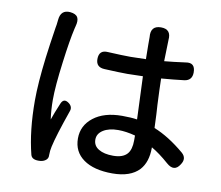

<svg xmlns="http://www.w3.org/2000/svg" viewBox="-84 -866 1149 996"><g transform="rotate(10 490.0 -368.0)"><path d="M138 4Q107 -118 107 -277Q107 -368 124 -506Q132 -570 147 -667Q149 -679 150 -684Q151 -692 153 -710Q158 -764 208 -760Q239 -757 248 -740Q257 -724 248 -692Q248 -691 247 -688Q246 -682 245 -680Q230 -615 215 -498Q198 -369 198 -296Q198 -243 205 -194Q216 -227 240 -284Q254 -317 284 -293Q304 -276 295 -253Q247 -116 234 -56Q229 -34 229 -12Q229 -11 229 -10Q230 6 218.5 15.5Q207 25 190 27Q145 31 138 4ZM568 26Q470 26 415.5 -13Q361 -52 361 -122Q361 -190 416 -233Q472 -277 567 -277Q615 -277 646 -272Q646 -280 645 -298Q639 -433 637 -498Q583 -496 555 -496Q514 -496 434 -500Q389 -502 389 -545Q389 -594 437 -590Q515 -586 556 -586Q583 -586 637 -588Q637 -616 636 -663Q636 -692 636 -702Q636 -703 636 -704Q630 -764 686 -764Q741 -764 735 -706Q735 -705 735 -704Q734 -675 732 -594Q777 -598 843 -607Q893 -616 893 -563Q893 -521 853 -515Q796 -508 732 -503Q733 -451 737 -365Q738 -349 740 -317Q742 -267 743 -244Q821 -213 904 -143Q934 -117 910 -82Q882 -37 839 -75Q789 -119 747 -143V-140Q747 -65 709 -23Q663 26 568 26ZM556 -65Q607 -65 630 -91Q650 -114 650 -162V-188Q601 -201 560 -201Q511 -201 481 -182Q451 -163 451 -132Q451 -99 480 -82Q508 -65 556 -65Z"/></g></svg>

Font: GenSenRounded TW M
Style: Regular
Weight: 500
Version: Version 1.501;PS 1;hotconv 16.6.51;makeotf.lib2.5.65220